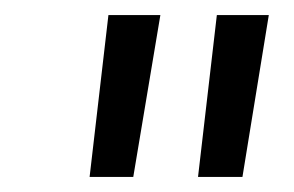

<svg xmlns="http://www.w3.org/2000/svg" viewBox="-20 -710 390 255"><path d="M337 -690 302 -475H243L268 -690ZM193 -690 157 -475H99L124 -690Z"/></svg>

Font: Exo 2
Style: Italic
Weight: 400
Italic angle: -8°
Designer: Natanael Gama
Foundry: Natanael Gama
Version: Version 2.010